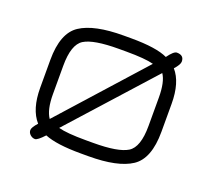

<svg xmlns="http://www.w3.org/2000/svg" viewBox="-88 -569 759 689"><g transform="rotate(20 292.0 -225.0)"><path d="M446.3 -429.7Q466.8 -458 478.5 -458Q505.9 -458 505.9 -433.6Q505.9 -421.9 487.3 -401.4Q523.4 -360.4 523.4 -278.3V-171.9Q523.4 -69.3 471.2 -34.7Q418.9 0 306.6 0H278.3Q184.6 0 139.6 -18.6Q115.2 7.8 105.5 7.8Q95.7 7.8 87.4 0.5Q79.1 -6.8 79.1 -17.1Q79.1 -27.3 97.7 -47.9Q60.5 -89.8 60.5 -171.9V-278.3Q60.5 -380.9 113.3 -415.5Q166 -450.2 278.3 -450.2H306.6Q403.3 -450.2 446.3 -429.7ZM278.3 -50.8H306.6Q402.3 -50.8 437.5 -72.8Q472.7 -94.7 472.7 -175.8V-284.2Q472.7 -343.8 454.1 -371.1L173.8 -59.6Q206.1 -50.8 278.3 -50.8ZM111.3 -166Q111.3 -106.4 130.9 -78.1L411.1 -390.6Q378.9 -399.4 306.6 -399.4H278.3Q181.6 -399.4 146.5 -377.4Q111.3 -355.5 111.3 -274.4Z"/></g></svg>

Font: Jura
Style: Book
Weight: 400
Version: Version 2.5